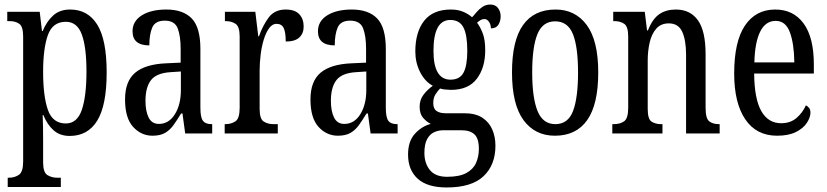

<svg xmlns="http://www.w3.org/2000/svg" viewBox="-20 -588 3644 846"><path d="M14 236V195H20Q44 195 63 182.5Q82 170 82 123V-427Q82 -471 65 -483Q48 -495 22 -495H12V-536H155L165 -451H168Q185 -493 214 -519.5Q243 -546 289 -546Q367 -546 408.5 -479.5Q450 -413 450 -269Q450 -124 408.5 -56.5Q367 11 287 11Q244 11 216 -14Q188 -39 171 -81H168Q169 -59 169.5 -30.5Q170 -2 170 33V128Q170 172 189 183.5Q208 195 231 195H248V236ZM270 -44Q320 -44 340.5 -104Q361 -164 361 -273Q361 -380 340.5 -436Q320 -492 270 -492Q212 -492 191 -433.5Q170 -375 170 -272Q170 -164 191 -104Q212 -44 270 -44Z M652 10Q602 10 566.5 -29Q531 -68 531 -150Q531 -230 575.5 -267.5Q620 -305 711 -309L776 -312V-373Q776 -429 763 -463Q750 -497 706 -497Q664 -497 651 -467Q638 -437 638 -388Q564 -388 564 -450Q564 -495 605 -520.5Q646 -546 713 -546Q787 -546 825 -506.5Q863 -467 863 -372V-113Q863 -71 874 -56Q885 -41 912 -41H915V0H796L784 -88H778Q761 -60 745 -37.5Q729 -15 707.5 -2.5Q686 10 652 10ZM680 -42Q724 -42 750.5 -84.5Q777 -127 777 -191V-273L731 -270Q669 -266 645 -234.5Q621 -203 621 -144Q621 -98 635 -70Q649 -42 680 -42Z M970 0V-41H973Q999 -41 1017.5 -53.5Q1036 -66 1036 -113V-427Q1036 -471 1018 -483Q1000 -495 974 -495H971V-536H1105L1118 -428H1121Q1138 -476 1164 -511Q1190 -546 1239 -546Q1279 -546 1298.5 -525.5Q1318 -505 1318 -471Q1318 -441 1299 -423Q1280 -405 1239 -405Q1239 -446 1230 -464.5Q1221 -483 1198 -483Q1180 -483 1166 -464Q1152 -445 1142.5 -414.5Q1133 -384 1128.5 -347.5Q1124 -311 1124 -276V-108Q1124 -64 1142 -52.5Q1160 -41 1185 -41H1204V0Z M1469 10Q1419 10 1383.5 -29Q1348 -68 1348 -150Q1348 -230 1392.5 -267.5Q1437 -305 1528 -309L1593 -312V-373Q1593 -429 1580 -463Q1567 -497 1523 -497Q1481 -497 1468 -467Q1455 -437 1455 -388Q1381 -388 1381 -450Q1381 -495 1422 -520.5Q1463 -546 1530 -546Q1604 -546 1642 -506.5Q1680 -467 1680 -372V-113Q1680 -71 1691 -56Q1702 -41 1729 -41H1732V0H1613L1601 -88H1595Q1578 -60 1562 -37.5Q1546 -15 1524.5 -2.5Q1503 10 1469 10ZM1497 -42Q1541 -42 1567.5 -84.5Q1594 -127 1594 -191V-273L1548 -270Q1486 -266 1462 -234.5Q1438 -203 1438 -144Q1438 -98 1452 -70Q1466 -42 1497 -42Z M1948 238Q1863 238 1820.5 199.5Q1778 161 1778 93Q1778 34 1808.5 1Q1839 -32 1878 -42Q1860 -51 1844.5 -68.5Q1829 -86 1829 -118Q1829 -148 1846 -170.5Q1863 -193 1887 -210Q1852 -229 1831 -270.5Q1810 -312 1810 -361Q1810 -447 1849 -496.5Q1888 -546 1967 -546Q1997 -546 2020 -536.5Q2043 -527 2060 -512Q2068 -520 2079 -533.5Q2090 -547 2105.5 -557.5Q2121 -568 2140 -568Q2163 -568 2174.5 -552.5Q2186 -537 2186 -516Q2186 -495 2176 -479Q2166 -463 2143 -463Q2143 -480 2134.5 -492Q2126 -504 2115 -504Q2105 -504 2097.5 -499.5Q2090 -495 2082 -488Q2097 -468 2107.5 -440Q2118 -412 2118 -366Q2118 -290 2081 -241Q2044 -192 1967 -192Q1957 -192 1942 -193.5Q1927 -195 1919 -198Q1909 -188 1899 -172.5Q1889 -157 1889 -134Q1889 -109 1903.5 -99Q1918 -89 1943 -89H2026Q2075 -89 2105 -69.5Q2135 -50 2149 -17.5Q2163 15 2163 54Q2163 139 2110.5 188.5Q2058 238 1948 238ZM1965 -237Q2006 -237 2022.5 -268Q2039 -299 2039 -365Q2039 -434 2022 -467Q2005 -500 1964 -500Q1890 -500 1890 -364Q1890 -237 1965 -237ZM1950 191Q2004 191 2034.5 174.5Q2065 158 2077.5 130Q2090 102 2090 68Q2090 22 2070.5 4Q2051 -14 2014 -14H1932Q1912 -14 1893 -5.5Q1874 3 1862 25Q1850 47 1850 86Q1850 131 1874 161Q1898 191 1950 191Z M2425 10Q2337 10 2286.5 -59Q2236 -128 2236 -269Q2236 -409 2284.5 -477.5Q2333 -546 2428 -546Q2515 -546 2565.5 -477.5Q2616 -409 2616 -269Q2616 -128 2567.5 -59Q2519 10 2425 10ZM2427 -41Q2483 -41 2505 -99Q2527 -157 2527 -269Q2527 -381 2504.5 -437.5Q2482 -494 2426 -494Q2371 -494 2348 -437.5Q2325 -381 2325 -269Q2325 -157 2348.5 -99Q2372 -41 2427 -41Z M2678 0V-41H2685Q2712 -41 2730 -53.5Q2748 -66 2748 -113V-427Q2748 -471 2730.5 -483Q2713 -495 2687 -495H2682V-536H2821L2831 -454H2835Q2855 -505 2885 -525.5Q2915 -546 2958 -546Q3021 -546 3055 -499Q3089 -452 3089 -349V-113Q3089 -66 3105 -53.5Q3121 -41 3147 -41H3151V0H3003V-347Q3003 -411 2986 -448Q2969 -485 2927 -485Q2892 -485 2871.5 -461.5Q2851 -438 2842.5 -400.5Q2834 -363 2834 -321V-108Q2834 -63 2851 -52Q2868 -41 2894 -41H2899V0Z M3404 10Q3313 10 3264 -62Q3215 -134 3215 -264Q3215 -405 3262.5 -475.5Q3310 -546 3396 -546Q3476 -546 3521 -484.5Q3566 -423 3566 -304V-264H3303Q3304 -152 3334.5 -98.5Q3365 -45 3422 -45Q3463 -45 3490 -68.5Q3517 -92 3531 -124Q3539 -120 3545 -112.5Q3551 -105 3551 -91Q3551 -71 3535.5 -47Q3520 -23 3487.5 -6.5Q3455 10 3404 10ZM3480 -313Q3479 -395 3460.5 -445.5Q3442 -496 3398 -496Q3353 -496 3329.5 -448.5Q3306 -401 3304 -313Z"/></svg>

Font: Noto Serif Bengali ExtraCondensed
Style: Regular
Weight: 400
Width: 2
Designer: Juan Bruce, Universal Thirst, Indian Type Foundry and the Monotype Design Team.
Foundry: Monotype Imaging Inc.
Version: Version 2.003; ttfautohint (v1.8.4.7-5d5b)